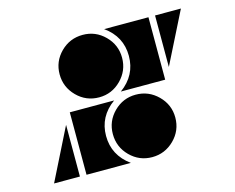

<svg xmlns="http://www.w3.org/2000/svg" viewBox="-98 -840 1202 983"><g transform="rotate(-15 503.5 -348.5)"><path d="M796 -424V-697H933ZM595 0Q527 0 478.5 -48.5Q430 -97 430 -166Q430 -234 478.5 -282.5Q527 -331 595 -331Q663 -331 712 -282.5Q761 -234 761 -166Q761 -97 712 -48.5Q663 0 595 0ZM412 -366Q343 -366 294.5 -415Q246 -464 246 -532Q246 -600 294.5 -648.5Q343 -697 412 -697Q480 -697 528.5 -648.5Q577 -600 577 -532Q577 -464 528.5 -415Q480 -366 412 -366ZM761 -366H526Q613 -429 613 -532Q613 -635 526 -697H761ZM481 0H246V-331H481Q394 -268 394 -166Q394 -63 481 0ZM211 0H74L211 -274Z"/></g></svg>

Font: Geotalism
Style: Regular
Weight: 400
Designer: GGBotNet
Foundry: GGBotNet
Version: 1.00